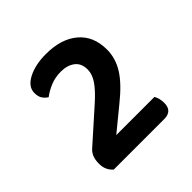

<svg xmlns="http://www.w3.org/2000/svg" viewBox="-103 -776 484 484"><g transform="rotate(-45 138.5 -534.5)"><path d="M124 -698Q178 -698 209.5 -671.5Q241 -645 241 -597Q241 -566 223.5 -538Q206 -510 166 -478L105 -428H241Q248 -416 248 -400Q248 -371 219 -371H39Q23 -385 23 -407Q23 -422 27 -431.5Q31 -441 38 -447L121 -521Q147 -544 159 -561.5Q171 -579 171 -596Q171 -618 156.5 -629Q142 -640 119 -640Q99 -640 82 -633Q65 -626 52 -616Q44 -621 39 -628.5Q34 -636 34 -649Q34 -671 60 -684.5Q86 -698 124 -698Z"/></g></svg>

Font: Baloo 2 Medium
Style: Regular
Weight: 500
Designer: Sarang Kulkarni and Ek Type
Foundry: Ek Type
Version: Version 1.640;hotconv 1.0.111;makeotfexe 2.5.65597; ttfautoh